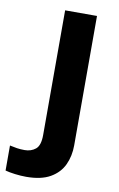

<svg xmlns="http://www.w3.org/2000/svg" viewBox="-153 -595 546 884"><g transform="rotate(10 120.5 -153.0)"><path d="M34 240Q9 240 -18.5 236.5Q-46 233 -64 228V111Q-46 115 -30 117.5Q-14 120 6 120Q36 120 57 103Q78 86 78 37V-546H227V59Q227 109 208 150Q189 191 146.5 215.5Q104 240 34 240Z"/></g></svg>

Font: Noto Sans Nag Mundari
Style: Bold
Weight: 700
Version: Version 1.000